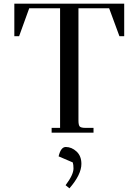

<svg xmlns="http://www.w3.org/2000/svg" viewBox="-20 -722 751 1045"><path d="M58 -525V-702H656V-525H630L574 -677H407V-66Q407 -41 414 -33.5Q421 -26 446 -26H489V0H261V-26H307V-677H139L84 -525ZM299 129Q311 78 338 78Q370 78 396.5 102.5Q423 127 423 170Q423 228 358 303L337 286Q380 229 380 195Q380 174 376 162Z"/></svg>

Font: Dihjauti
Style: Bold
Weight: 700
Designer: T. Christopher White
Version: Version 3.0.0